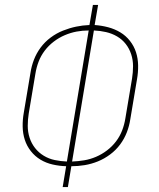

<svg xmlns="http://www.w3.org/2000/svg" viewBox="-20 -755 640 775"><path d="M233 0 247 -84Q219 -85 192.5 -91Q166 -97 143.5 -110.5Q121 -124 104.5 -145Q88 -166 80 -191Q72 -216 71.5 -244Q71 -272 76 -300L103 -461Q107 -488 117 -514Q127 -540 144 -563Q161 -586 184.5 -603.5Q208 -621 234.5 -631.5Q261 -642 287.5 -647.5Q314 -653 341 -654L355 -735H376L362 -654Q390 -652 416.5 -645Q443 -638 465.5 -624.5Q488 -611 504.5 -590Q521 -569 529 -544Q537 -519 537.5 -491Q538 -463 533 -435L506 -274Q502 -247 492 -221Q482 -195 465 -172Q448 -149 424.5 -131.5Q401 -114 375 -103.5Q349 -93 322 -88.5Q295 -84 268 -84L254 0ZM250 -103 338 -632Q313 -632 289 -627.5Q265 -623 241.5 -613Q218 -603 197 -587Q176 -571 160.5 -550.5Q145 -530 136 -506.5Q127 -483 123 -458L96 -297Q92 -272 92 -247Q92 -222 99.5 -199Q107 -176 121.5 -157.5Q136 -139 156.5 -126.5Q177 -114 201 -109Q225 -104 250 -103ZM271 -103Q296 -104 320 -108Q344 -112 367.5 -122Q391 -132 412 -148Q433 -164 448.5 -184.5Q464 -205 473 -228.5Q482 -252 486 -277L513 -438Q517 -463 517 -488Q517 -513 509.5 -536Q502 -559 487.5 -577.5Q473 -596 452.5 -608Q432 -620 408 -625.5Q384 -631 359 -632Z"/></svg>

Font: Iosevka Curly ThExObl
Style: Regular
Weight: 100
Width: 7
Italic angle: -9°
Monospace: yes
Designer: Belleve Invis
Foundry: Belleve Invis
Version: Version 11.1.0; ttfautohint (v1.8.3)